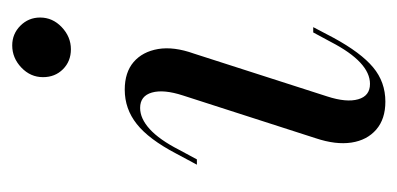

<svg xmlns="http://www.w3.org/2000/svg" viewBox="-192 -463 666 322"><g transform="rotate(-90 141.0 -302.0)"><path d="M131.5 11.3Q102.4 11.3 84.7 -4Q66.9 -19.4 62.9 -45.6Q58.9 -71.8 70.2 -105.6L141.9 -328.2Q152.4 -360.5 146.8 -380.2Q141.1 -400 121 -400Q103.2 -400 85.5 -383.9Q67.7 -367.7 50.8 -334.7L34.7 -304.8H25.8L44.4 -339.5Q68.5 -385.5 94 -405.6Q119.4 -425.8 151.6 -425.8Q180.6 -425.8 198 -410.9Q215.3 -396 219.8 -369.8Q224.2 -343.5 212.1 -309.7L140.3 -86.3Q129.8 -54 135.5 -34.3Q141.1 -14.5 161.3 -14.5Q197.6 -14.5 231.5 -79.8L247.6 -109.7H256.5L238.7 -75.8Q213.7 -29.8 189.1 -9.3Q164.5 11.3 131.5 11.3ZM219.4 -516.1Q199.2 -516.1 185.9 -529.4Q172.6 -542.7 172.6 -562.9Q172.6 -583.9 188.7 -599.2Q204.8 -614.5 225.8 -614.5Q245.2 -614.5 258.9 -600.8Q272.6 -587.1 272.6 -567.7Q272.6 -546.8 256.5 -531.5Q240.3 -516.1 219.4 -516.1Z"/></g></svg>

Font: Playfair 144pt
Style: Italic
Weight: 400
Italic angle: -15.6°
Designer: Claus Eggers Sørensen
Foundry: Claus Eggers Sørensen
Version: Version 2.001;gftools[0.9.30]